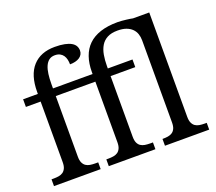

<svg xmlns="http://www.w3.org/2000/svg" viewBox="-127 -944 1255 1117"><g transform="rotate(-20 500.5 -385.0)"><path d="M716.8 -42Q733.9 -42 748.8 -44.4Q763.7 -46.9 774.9 -54.4Q786.1 -62 792.5 -76.2Q798.8 -90.3 798.8 -113.8V-622.1Q798.8 -643.1 792.5 -661.6Q786.1 -680.2 772.2 -694.1Q758.3 -708 736.3 -716.1Q714.4 -724.1 683.1 -724.1Q644.5 -724.1 619.6 -710.9Q594.7 -697.8 580.6 -674.3Q566.4 -650.9 560.8 -619.1Q555.2 -587.4 555.2 -550.8V-536.1H708V-488.8H555.2V-113.8Q555.2 -90.3 561.5 -76.2Q567.9 -62 579.1 -54.4Q590.3 -46.9 605.2 -44.4Q620.1 -42 637.2 -42H654.8V0H366.2V-42H378.9Q395.5 -42 410.6 -44.4Q425.8 -46.9 436.8 -54.4Q447.8 -62 454.3 -76.2Q460.9 -90.3 460.9 -113.8V-488.8H215.8V-113.8Q215.8 -90.3 222.4 -76.2Q229 -62 240 -54.4Q251 -46.9 265.9 -44.4Q280.8 -42 297.9 -42H315.9V0H26.9V-42H40Q56.6 -42 71.8 -44.4Q86.9 -46.9 97.9 -54.4Q108.9 -62 115.5 -76.2Q122.1 -90.3 122.1 -113.8V-488.8H30.8V-536.1H122.1V-547.9Q122.1 -652.3 170.7 -706.1Q219.2 -759.8 307.1 -759.8Q342.8 -759.8 367.9 -754.6Q393.1 -749.5 408.9 -740.2Q424.8 -731 431.9 -718Q439 -705.1 439 -689.9Q439 -676.3 432.9 -665.8Q426.8 -655.3 415.8 -648.2Q404.8 -641.1 389.9 -637.5Q375 -633.8 356.9 -633.8Q356.9 -648.9 353.8 -663.3Q350.6 -677.7 343 -689Q335.4 -700.2 322.8 -707Q310.1 -713.9 291 -713.9Q269.5 -713.9 255.1 -702.9Q240.7 -691.9 231.9 -671.9Q223.1 -651.9 219.5 -624Q215.8 -596.2 215.8 -562V-536.1H460.9V-547.9Q460.9 -600.6 475.3 -642.1Q489.7 -683.6 519 -711.9Q548.3 -740.2 593.5 -755.1Q638.7 -770 700.2 -770Q711.9 -770 725.8 -768.8Q739.7 -767.6 752.4 -766.1Q765.1 -764.6 776.1 -762.9Q787.1 -761.2 793 -759.8H893.1V-113.8Q893.1 -90.3 899.7 -76.2Q906.2 -62 917.2 -54.4Q928.2 -46.9 943.1 -44.4Q958 -42 975.1 -42H987.8V0H713.9V-42Z"/></g></svg>

Font: Droid-TTFautohint Serif
Style: Regular
Weight: 400
Foundry: Ascender Corporation
Version: Version 1.00; ttfautohint (v1.00rc1.4-1a1c-dirty) -l 8 -r 50